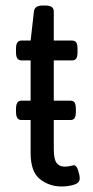

<svg xmlns="http://www.w3.org/2000/svg" viewBox="-20 -670 338 696"><path d="M269 -23Q269 -7 248.5 -0.5Q228 6 203 6Q159 6 125 -20.5Q91 -47 91 -115V-235H57Q38 -235 38 -265V-275Q38 -305 57 -305H91V-451H58Q48 -451 43 -458Q38 -465 38 -481V-493Q38 -509 43 -516Q48 -523 58 -523H91L103 -628Q105 -650 135 -650H145Q175 -650 175 -628V-523H241Q252 -523 256.5 -516Q261 -509 261 -493V-481Q261 -465 256.5 -458Q252 -451 241 -451H175V-305H236Q246 -305 250.5 -298Q255 -291 255 -275V-265Q255 -249 250.5 -242Q246 -235 236 -235H175V-129Q175 -93 185 -79.5Q195 -66 214 -66Q227 -66 236 -68.5Q245 -71 248 -71Q257 -71 263 -53Q269 -35 269 -23Z"/></svg>

Font: Asap Condensed
Style: Regular
Weight: 400
Designer: Pablo Cosgaya
Foundry: Omnibus-Type
Version: Version 1.010; ttfautohint (v1.8)